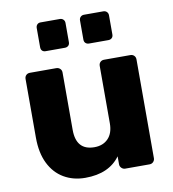

<svg xmlns="http://www.w3.org/2000/svg" viewBox="-84 -817 809 900"><g transform="rotate(-10 320.5 -367.0)"><path d="M250 10Q193 10 148.5 -16Q104 -42 79 -92.5Q54 -143 54 -216V-495Q54 -506 61 -513Q68 -520 79 -520H204Q215 -520 222.5 -513Q230 -506 230 -495V-222Q230 -124 317 -124Q358 -124 382.5 -149.5Q407 -175 407 -222V-495Q407 -506 414 -513Q421 -520 432 -520H557Q568 -520 575 -513Q582 -506 582 -495V-25Q582 -15 575 -7.5Q568 0 557 0H441Q431 0 423.5 -7.5Q416 -15 416 -25V-63Q390 -27 348.5 -8.5Q307 10 250 10ZM376 -607Q366 -607 359.5 -613Q353 -619 353 -630V-721Q353 -731 359.5 -737.5Q366 -744 376 -744H468Q478 -744 484.5 -737.5Q491 -731 491 -721V-630Q491 -619 484.5 -613Q478 -607 468 -607ZM169 -607Q159 -607 153 -613Q147 -619 147 -630V-721Q147 -731 153 -737.5Q159 -744 169 -744H261Q271 -744 277.5 -737.5Q284 -731 284 -721V-630Q284 -619 277.5 -613Q271 -607 261 -607Z"/></g></svg>

Font: Rubik
Style: Bold
Weight: 700
Designer: Hubert and Fischer
Foundry: Hubert and Fischer
Version: Version 2.300;gftools[0.9.30]